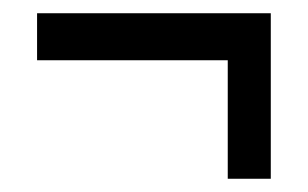

<svg xmlns="http://www.w3.org/2000/svg" viewBox="-20 -413 465 290"><path d="M324 -143V-322H36V-393H389V-143Z"/></svg>

Font: Noto Serif ExtraCondensed ExtraBold
Style: Regular
Weight: 800
Width: 2
Designer: Monotype Design Team
Foundry: Monotype Imaging Inc.
Version: Version 2.013; ttfautohint (v1.8.4.7-5d5b)